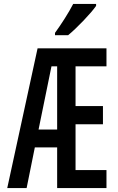

<svg xmlns="http://www.w3.org/2000/svg" viewBox="-20 -961 603 981"><path d="M261 -793V-781H328C373 -818 445 -893 471 -931V-941H354C331 -896 293 -837 261 -793ZM17 0H116L158 -208H272V0H524V-92H366V-326H506V-419H366V-622H524V-714H172ZM243 -622H272V-299H177Z"/></svg>

Font: Noto Sans Mono SemiCondensed Medium
Style: Regular
Weight: 500
Width: 4
Designer: Monotype Design Team
Foundry: Monotype Imaging Inc.
Version: Version 2.014